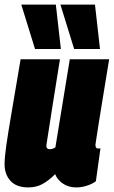

<svg xmlns="http://www.w3.org/2000/svg" viewBox="-23 -809 497 839"><path d="M101 10Q49 10 23 -18.5Q-3 -47 -3 -91Q-3 -121 4.5 -173.5Q12 -226 27.5 -316.5Q43 -407 67 -550H239Q223 -449 207.5 -353Q192 -257 180 -177Q177 -157 195 -157Q207 -157 219 -165L282 -550H454Q436 -442 425 -373Q414 -304 407.5 -264.5Q401 -225 398.5 -206.5Q396 -188 395 -183Q394 -178 394 -177Q394 -160 405 -160Q407 -160 410 -160Q413 -160 416 -161L396 -17Q380 -5 356.5 2.5Q333 10 310 10Q276 10 251.5 -7Q227 -24 218 -48Q188 -18 161 -4Q134 10 101 10ZM130 -595 70 -789H221L243 -595ZM301 -595 241 -789H392L414 -595Z"/></svg>

Font: Georama Condensed Black
Style: Italic
Weight: 900
Width: 3
Italic angle: -9°
Designer: Jean-Baptiste Levee
Foundry: Production Type
Version: Version 1.000